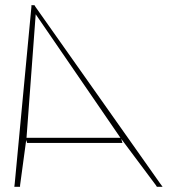

<svg xmlns="http://www.w3.org/2000/svg" viewBox="-20 -730 707 740"><path d="M94.5 -179H84.5L81 -190.4L57.4 -16L57.2 -10H35.2L36.9 -24L101.1 -704L101 -710H112.9L116.4 -704L596.4 -24L606.7 -10H584.7L580.9 -16L447.2 -194.9L452 -179H442ZM444.1 -199 117.6 -675 82.2 -199H88.4H435.9Z"/></svg>

Font: Nordica Plus
Style: NordicaClassicUltLtCondOpObl
Weight: 300
Version: Version 1.01